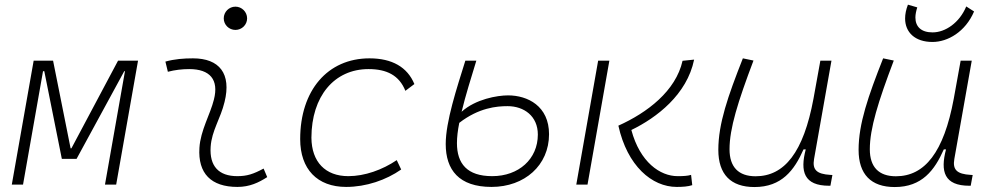

<svg xmlns="http://www.w3.org/2000/svg" viewBox="-20 -771 4142 802"><path d="M29.3 0H76.2L159.7 -473.6H165L238.3 -107.4H299.8L499 -473.6H502L418.5 0H465.3L556.6 -517.6H473.1L278.3 -151.4H274.9L201.7 -517.6H120.6Z M1081.1 -66.9C1038.1 -43.9 1012.2 -35.2 971.2 -35.2C893.6 -35.2 854.5 -77.1 859.9 -157.7C864.3 -225.6 901.4 -275.4 918 -345.2C947.3 -463.4 896.5 -527.3 786.1 -527.3C747.6 -527.3 709 -524.4 670.9 -513.7L681.2 -471.2C710.9 -479 740.7 -482.4 770.5 -482.4C856.9 -482.4 895 -438.5 873.5 -355C858.4 -293.5 817.4 -226.1 813 -153.3C806.2 -46.4 861.8 9.8 971.7 9.8C1022.9 9.8 1060.5 -8.3 1096.2 -31.2ZM963.4 -646C990.2 -646 1012.2 -667.5 1012.2 -694.3C1012.2 -721.2 990.2 -743.2 963.4 -743.2C936.5 -743.2 914.6 -721.2 914.6 -694.3C914.6 -667.5 936.5 -646 963.4 -646Z M1435.1 -35.2C1338.9 -35.2 1281.7 -94.7 1280.8 -195.8C1281.2 -368.7 1376 -482.4 1519.5 -482.4C1595.2 -482.4 1647.5 -456.5 1673.3 -391.6L1710.9 -419.9C1681.6 -490.7 1617.7 -527.3 1523.4 -527.3C1348.6 -527.3 1233.9 -393.6 1233.9 -189.9C1233.9 -64.5 1305.2 9.8 1425.8 9.8C1509.8 9.8 1592.8 -19 1655.8 -63L1637.2 -102.1C1577.1 -61.5 1503.4 -35.2 1435.1 -35.2Z M2033.2 9.8C2171.4 9.8 2273.4 -80.6 2273.4 -210.4C2273.4 -328.1 2184.1 -372.6 2102.1 -372.6C2057.1 -372.6 1966.3 -356.9 1908.2 -304.2C1924.3 -371.6 1948.2 -446.8 1969.7 -517.6H1923.8C1887.7 -401.9 1841.8 -263.2 1841.8 -169.4C1841.8 -61.5 1897 9.8 2033.2 9.8ZM1898.4 -257.8C1980.5 -321.3 2055.2 -327.6 2100.1 -327.6C2168.9 -327.6 2226.6 -286.1 2226.6 -209C2226.6 -106.9 2147 -35.2 2036.1 -35.2C1931.2 -35.2 1888.7 -87.4 1888.7 -173.3C1888.7 -197.8 1892.1 -226.6 1898.4 -257.8Z M2806.6 9.8C2831.1 9.8 2854 8.3 2871.6 2.4L2866.7 -40.5C2852.1 -36.1 2834 -35.2 2810.5 -35.2C2737.3 -35.2 2653.3 -93.3 2617.2 -228C2723.1 -279.3 2849.6 -376 2879.4 -522L2831.1 -517.1C2802.7 -390.6 2683.6 -300.3 2563 -246.1C2600.1 -78.1 2703.1 9.8 2806.6 9.8ZM2387.2 0H2434.1L2525.4 -517.6H2478.5Z M3131.3 10.3C3245.1 10.3 3297.9 -59.6 3336.4 -147H3345.7C3321.3 -54.7 3337.9 4.9 3443.4 4.9H3448.7L3457 -40L3448.2 -40.5C3391.1 -43.9 3372.6 -62 3380.4 -106.9L3453.1 -517.6H3406.7L3377.9 -358.4C3336.4 -134.8 3256.8 -34.7 3136.2 -34.7C3064.9 -34.7 3027.3 -73.2 3027.3 -147.5C3027.3 -234.4 3062 -345.2 3127.4 -518.1L3083 -527.3C3020.5 -368.7 2980.5 -254.4 2980.5 -145C2980.5 -43 3032.2 10.3 3131.3 10.3Z M3717.3 10.3C3831.1 10.3 3883.8 -59.6 3922.4 -147H3931.6C3907.2 -54.7 3923.8 4.9 4029.3 4.9H4034.7L4043 -40L4034.2 -40.5C3977.1 -43.9 3958.5 -62 3966.3 -106.9L4039.1 -517.6H3992.7L3963.9 -358.4C3922.4 -134.8 3842.8 -34.7 3722.2 -34.7C3650.9 -34.7 3613.3 -73.2 3613.3 -147.5C3613.3 -234.4 3647.9 -345.2 3713.4 -518.1L3668.9 -527.3C3606.4 -368.7 3566.4 -254.4 3566.4 -145C3566.4 -43 3618.2 10.3 3717.3 10.3ZM3875 -595.7C3939 -595.7 4012.7 -638.2 4048.8 -723.1L4016.1 -744.1C3987.8 -675.8 3928.7 -635.7 3875.5 -635.7C3827.6 -635.7 3803.7 -659.7 3803.7 -698.2C3803.7 -710.4 3806.6 -724.6 3811.5 -740.2L3772.5 -751.5C3764.6 -731 3760.7 -711.9 3760.7 -693.8C3760.7 -636.2 3801.8 -595.7 3875 -595.7Z"/></svg>

Font: Cascadia Code PL ExtraLight
Style: Italic
Weight: 200
Italic angle: -10°
Monospace: yes
Designer: Aaron Bell
Foundry: Saja Typeworks
Version: Version 2404.023